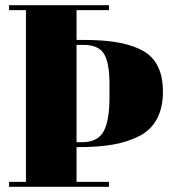

<svg xmlns="http://www.w3.org/2000/svg" viewBox="-20 -720 674 740"><path d="M275 -681V-566H309Q460 -566 534 -522.5Q608 -479 608 -367Q608 -305 585 -262Q562 -219 517.5 -196Q473 -173 416.5 -163Q360 -153 283 -153H275V-19H400V0H15V-19H80V-681H15V-700H400V-681ZM275 -547V-172H296Q356 -172 379 -213Q402 -254 402 -346V-394Q402 -479 380.5 -513Q359 -547 302 -547Z"/></svg>

Font: Abril Fatface
Style: Regular
Weight: 400
Designer: Veronika Burian, Jos Scaglione
Foundry: TypeTogether
Version: Version 1.001